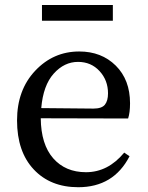

<svg xmlns="http://www.w3.org/2000/svg" viewBox="-20 -742 596 775"><path d="M435.5 -721.7V-658.2H149.4V-721.7ZM146.5 -305.7 357.4 -303.7Q390.6 -303.7 403.3 -319.3Q416 -335 416 -365.2Q416 -418 381.8 -455.1Q347.7 -492.2 294.9 -492.2Q239.3 -492.2 196.8 -444.8Q154.3 -397.5 146.5 -305.7ZM497.1 -263.7 144.5 -264.6Q145.5 -159.2 194.8 -103Q244.1 -46.9 327.1 -46.9Q416 -46.9 481.4 -126L502.9 -111.3Q438.5 13.7 295.9 13.7Q183.6 13.7 116.2 -58.1Q48.8 -129.9 48.8 -255.9Q48.8 -378.9 122.1 -456.5Q195.3 -534.2 299.8 -534.2Q389.6 -534.2 447.3 -477.1Q504.9 -419.9 504.9 -325.2Q504.9 -287.1 497.1 -263.7Z"/></svg>

Font: GenYoMin TW TTF Medium
Style: Regular
Weight: 500
Version: Version 1.300